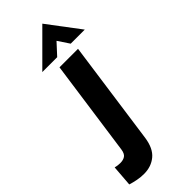

<svg xmlns="http://www.w3.org/2000/svg" viewBox="-382 -754 1004 1004"><g transform="rotate(-45 120.0 -252.0)"><path d="M10 214Q-14 214 -38 209.5Q-62 205 -84 198L-75 81Q-63 84 -53 85Q-43 86 -38 86Q-16 86 -2 76.5Q12 67 16 40L91 -493H228L147 85Q137 153 100 183.5Q63 214 10 214ZM10 -539 189 -718 324 -539H220L178 -602L120 -539Z"/></g></svg>

Font: Hanken Grotesk ExtraBold
Style: Italic
Weight: 800
Italic angle: -8°
Designer: Alfredo Marco Pradil
Foundry: Hanken Design Co.
Version: Version 3.013